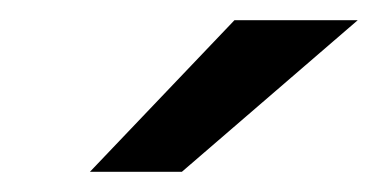

<svg xmlns="http://www.w3.org/2000/svg" viewBox="-20 -783 374 190"><path d="M160 -613H69L212 -763H334Z"/></svg>

Font: Open Sauce One Medium Italic
Style: Regular
Weight: 500
Italic angle: -10°
Designer: Alfredo Marco Pradil
Foundry: Creative Sauce Fz LLC
Version: Version 1.477